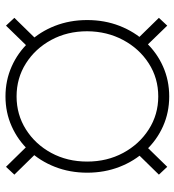

<svg xmlns="http://www.w3.org/2000/svg" viewBox="13 -656 652 718"><g transform="rotate(-90 339.0 -297.0)"><path d="M337.4 9.8Q277.3 9.8 225.6 -13.4Q173.8 -36.6 134.8 -78.4Q95.7 -120.1 74 -176Q52.2 -231.9 52.2 -296.9Q52.2 -361.8 74 -417.5Q95.7 -473.1 134.8 -514.6Q173.8 -556.2 225.6 -579.3Q277.3 -602.5 337.4 -602.5Q397.5 -602.5 449.5 -579.3Q501.5 -556.2 540.5 -514.6Q579.6 -473.1 601.3 -417.5Q623 -361.8 623 -296.9Q623 -231.9 601.3 -176Q579.6 -120.1 540.5 -78.4Q501.5 -36.6 449.5 -13.4Q397.5 9.8 337.4 9.8ZM337.4 -31.2Q405.8 -31.2 460.9 -66.7Q516.1 -102.1 548.3 -162.4Q580.6 -222.7 581.1 -296.9Q581.1 -371.6 548.6 -431.4Q516.1 -491.2 460.9 -526.1Q405.8 -561 337.4 -561Q269.5 -561 214.1 -526.1Q158.7 -491.2 126.2 -431.4Q93.8 -371.6 93.8 -296.9Q93.8 -222.7 126.2 -162.4Q158.7 -102.1 214.1 -66.7Q269.5 -31.2 337.4 -31.2ZM541.5 -477.5 512.7 -508.8 602.1 -600.6 631.3 -569.3ZM602.1 2.4 512.7 -89.8 541.5 -120.6 631.3 -28.8ZM74.2 2.4 44.9 -28.8 134.8 -120.6 164.1 -89.8ZM134.8 -477.5 44.9 -569.3 74.2 -600.6 164.1 -508.8Z"/></g></svg>

Font: Inter 20pt ExtraLight
Style: Regular
Weight: 250
Version: Version 4.001;git-66647c0bb